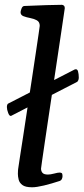

<svg xmlns="http://www.w3.org/2000/svg" viewBox="-20 -776 349 802"><path d="M26.4 -292Q19.5 -290 14.2 -304Q8.8 -317.9 8.8 -328.6Q8.8 -338.4 13.2 -342.8L292 -485.8Q302.7 -489.7 305.9 -478Q309.1 -466.3 309.1 -452.1Q309.1 -445.3 306.9 -440.7Q304.7 -436 303.2 -434.6ZM55.7 -69.3Q57.1 -79.6 62.7 -116.2Q68.4 -152.8 76.7 -206.5Q85 -260.3 94.2 -321.8Q103.5 -383.3 112.8 -443.6Q122.1 -503.9 129.4 -554Q136.7 -604 141.4 -635Q146 -666 146 -668Q146 -684.6 133.8 -691.2Q121.6 -697.8 106 -700.7Q90.3 -703.6 78.1 -708.3Q65.9 -712.9 65.9 -725.1Q65.9 -729.5 69.8 -740Q73.7 -750.5 81.5 -751Q130.9 -753.4 174.1 -754.6Q217.3 -755.9 238.3 -755.9Q242.2 -755.9 246.3 -752.9Q250.5 -750 250.5 -741.2Q250.5 -740.7 246.3 -712.4Q242.2 -684.1 235.1 -636.7Q228 -589.4 219.2 -530.3Q210.4 -471.2 200.9 -408.2Q191.4 -345.2 182.6 -285.9Q173.8 -226.6 166.7 -178.7Q159.7 -130.9 155.5 -102.1Q151.4 -73.2 151.4 -71.8Q151.4 -61 157.5 -54Q163.6 -46.9 180.2 -46.9Q190.4 -46.9 206.1 -51Q221.7 -55.2 229 -55.2Q233.4 -55.2 237.3 -53.2Q241.2 -51.3 241.2 -40.5Q241.2 -34.7 238.5 -28.6Q235.8 -22.5 229 -20Q195.3 -8.8 163.8 -1.2Q132.3 6.3 114.3 6.3Q85.9 6.3 73.5 -3.2Q61 -12.7 57.9 -25.9Q54.7 -39.1 54.7 -49.8Q54.7 -58.1 55.2 -63.7Q55.7 -69.3 55.7 -69.3Z"/></svg>

Font: Gelasio
Style: Italic
Weight: 400
Italic angle: -8.5°
Designer: Eben Sorkin
Foundry: Eben Sorkin
Version: Version 1.008